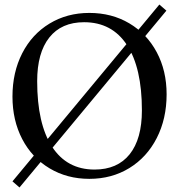

<svg xmlns="http://www.w3.org/2000/svg" viewBox="-20 -773 790 847"><path d="M35 27 683 -753 714 -726 66 54ZM35 -347Q35 -454 78 -538Q121 -622 198.5 -669Q276 -716 374 -716Q473 -716 550.5 -670Q628 -624 671.5 -542.5Q715 -461 715 -357Q715 -249 671.5 -164Q628 -79 550.5 -31.5Q473 16 374 16Q276 16 198.5 -30.5Q121 -77 78 -159.5Q35 -242 35 -347ZM606 -286Q606 -474 540 -574.5Q474 -675 351 -675Q251 -675 197.5 -607.5Q144 -540 144 -415Q144 -227 209.5 -126Q275 -25 397 -25Q498 -25 552 -92.5Q606 -160 606 -286Z"/></svg>

Font: Wittgenstein
Style: Regular
Weight: 400
Designer: Jörg Drees
Foundry: Jörg Drees
Version: Version 1.003;Glyphs 3.1.2 (3151)